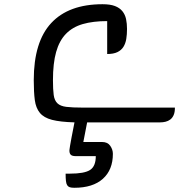

<svg xmlns="http://www.w3.org/2000/svg" viewBox="-20 -580 849 910"><path d="M582 -443Q582 -417 578.5 -395.5Q575 -374 565 -358Q555 -342 536.5 -333Q518 -324 488 -324V-480Q421 -480 372.5 -466Q324 -452 292.5 -419.5Q261 -387 246 -333.5Q231 -280 231 -200Q231 -156 234.5 -130Q238 -104 252 -90.5Q266 -77 294.5 -73.5Q323 -70 373 -70H809Q809 -48 803 -34.5Q797 -21 787 -13.5Q777 -6 764.5 -3Q752 0 739 0H393L375 93H464Q490 93 502.5 111Q515 129 515 149Q515 225 467.5 267.5Q420 310 332 310Q319 310 311 307.5Q303 305 298.5 298Q294 291 292.5 277.5Q291 264 291 243H312Q380 243 407 225.5Q434 208 434 160H339Q322 160 315.5 153.5Q309 147 309 134Q309 132 309.5 128Q310 124 312 111Q314 98 319 72Q324 46 333 0Q265 -2 226.5 -12Q188 -22 169 -45Q150 -68 145 -105.5Q140 -143 140 -200Q140 -382 223 -471Q306 -560 466 -560Q502 -560 524.5 -551.5Q547 -543 560 -527Q573 -511 577.5 -489.5Q582 -468 582 -443Z"/></svg>

Font: Warnes
Style: Regular
Weight: 400
Designer: Eduardo Rodriguez Tunni
Foundry: Eduardo Rodriguez Tunni
Version: Version 1.001